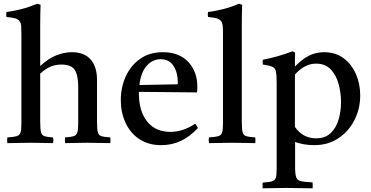

<svg xmlns="http://www.w3.org/2000/svg" viewBox="-20 -775 2013 1041"><path d="M333 1Q331 -15 333 -30Q364 -32 379 -36.5Q394 -41 399 -56Q404 -71 404 -104V-306Q404 -366 385.5 -395.5Q367 -425 312 -425Q283 -425 256 -414.5Q229 -404 198 -376V-114Q198 -75 202.5 -58Q207 -41 221.5 -36.5Q236 -32 267 -30Q272 -15 267 1Q242 1 212 0Q182 -1 145 -1Q108 -1 79 0Q50 1 20 1Q17 -15 20 -30Q54 -32 70 -36.5Q86 -41 91 -56Q96 -71 96 -104V-586Q96 -615 95 -632.5Q94 -650 86 -660Q78 -671 63 -675.5Q48 -680 15 -683Q12 -696 15 -710Q55 -715 96 -725.5Q137 -736 183 -755L200 -749Q199 -727 198.5 -699.5Q198 -672 198 -639V-417Q243 -459 286.5 -475.5Q330 -492 370 -492Q436 -492 471 -453Q506 -414 506 -341V-114Q506 -75 510.5 -58Q515 -41 530 -36.5Q545 -32 578 -30Q580 -15 578 1Q548 1 519.5 0Q491 -1 453 -1Q416 -1 388.5 0Q361 1 333 1Z M855 12Q784 12 735 -21Q686 -54 660.5 -109.5Q635 -165 635 -232Q635 -301 661.5 -360Q688 -419 739 -455.5Q790 -492 863 -492Q951 -492 1000.5 -439.5Q1050 -387 1050 -304Q1050 -294 1049.5 -286.5Q1049 -279 1048 -274L733 -277Q733 -273 733 -270Q733 -172 778 -116Q823 -60 904 -60Q972 -60 1038 -104Q1048 -92 1053 -81Q968 12 855 12ZM736 -314 943 -318Q944 -320 944 -323.5Q944 -327 944 -328Q944 -382 920.5 -418Q897 -454 851 -454Q808 -454 776 -419Q744 -384 736 -314Z M1364 1Q1335 1 1305 0Q1275 -1 1238 -1Q1201 -1 1172 0Q1143 1 1113 1Q1110 -15 1113 -30Q1147 -32 1163 -36.5Q1179 -41 1184 -56Q1189 -71 1189 -104V-605Q1189 -636 1183.5 -651.5Q1178 -667 1160.5 -673.5Q1143 -680 1108 -683Q1105 -696 1108 -710Q1148 -715 1190 -725.5Q1232 -736 1276 -755L1293 -749Q1292 -727 1291.5 -699Q1291 -671 1291 -638V-114Q1291 -75 1295.5 -58Q1300 -41 1315.5 -36.5Q1331 -32 1364 -30Q1366 -15 1364 1Z M1404 246Q1403 230 1404 215Q1439 213 1455 208Q1471 203 1475.5 188.5Q1480 174 1480 142V-328Q1480 -367 1476.5 -386Q1473 -405 1457.5 -412.5Q1442 -420 1405 -425Q1403 -439 1405 -451Q1446 -459 1485 -470Q1524 -481 1566 -497L1580 -490Q1579 -465 1579 -447.5Q1579 -430 1579 -414Q1618 -455 1656 -473.5Q1694 -492 1737 -492Q1800 -492 1843.5 -459Q1887 -426 1910 -373Q1933 -320 1933 -258Q1933 -185 1901.5 -123.5Q1870 -62 1814 -25Q1758 12 1684 12Q1655 12 1629 7.5Q1603 3 1580 -5V130Q1580 169 1586 186Q1592 203 1612 207.5Q1632 212 1675 214Q1676 230 1675 246Q1641 246 1606.5 245Q1572 244 1531 244Q1492 244 1464 245Q1436 246 1404 246ZM1579 -87Q1622 -25 1693 -25Q1743 -25 1772.5 -53Q1802 -81 1815.5 -126Q1829 -171 1829 -221Q1829 -271 1816 -319Q1803 -367 1773.5 -398.5Q1744 -430 1693 -430Q1632 -430 1579 -371Z"/></svg>

Font: Tiro Tamil
Style: Regular
Weight: 400
Designer: Tamil: Fernando Mello & Fiona Ross. Latin: John Hudson.
Foundry: Tiro Typeworks Ltd.
Version: Version 1.52